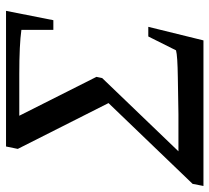

<svg xmlns="http://www.w3.org/2000/svg" viewBox="-52 -646 695 637"><g transform="rotate(-90 295.5 -327.5)"><path d="M359 -355 355 -336 112 -83H235Q261 -83 357 -85Q429 -86 447 -91L493 -183H525L480 0H-3L4 -36L272 -315L120 -616L128 -655H578L547 -498H515V-604Q466 -611 368 -611H230Z"/></g></svg>

Font: Libra Serif Modern
Style: Italic
Weight: 400
Italic angle: -12°
Designer: Stefan Peev, Context Ltd
Foundry: Stefan Peev, Context Ltd
Version: Version 1.000